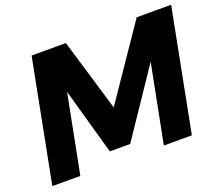

<svg xmlns="http://www.w3.org/2000/svg" viewBox="-117 -869 1189 1037"><g transform="rotate(-20 478.0 -350.5)"><path d="M820 0H659L747 -450L491 -70H374L267 -451L179 0H18L154 -701H351L475 -286L758 -701H956Z"/></g></svg>

Font: Argentum Novus
Style: Bold Italic
Weight: 700
Designer: Julieta Ulanovsky (font) & Cristiano Sobral (main changes)
Foundry: Julieta Ulanovsky (font) & Cristiano Sobral (main changes)
Version: Version 3.00;November 27, 2020;FontCreator 13.0.0.2655 64-bi